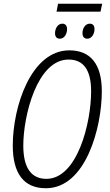

<svg xmlns="http://www.w3.org/2000/svg" viewBox="-20 -992 585 1022"><path d="M281 -930H515L524 -972H289ZM299 -786C322 -786 337 -811 337 -837C337 -855 328 -866 312 -866C287 -866 273 -840 273 -815C273 -796 282 -786 299 -786ZM445 -786C468 -786 483 -811 483 -837C483 -855 475 -866 458 -866C433 -866 419 -840 419 -815C419 -796 429 -786 445 -786ZM224 10C438 10 522 -316 522 -506C522 -653 460 -724 349 -724C146 -724 48 -426 48 -217C48 -71 105 10 224 10ZM227 -40C146 -40 104 -99 104 -217C104 -375 177 -675 345 -675C425 -675 465 -619 465 -506C465 -336 391 -40 227 -40Z"/></svg>

Font: Noto Sans Condensed Light
Style: Italic
Weight: 300
Width: 3
Italic angle: -12°
Designer: Monotype Design Team
Foundry: Monotype Imaging Inc.
Version: Version 2.013